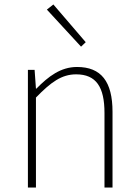

<svg xmlns="http://www.w3.org/2000/svg" viewBox="-20 -840 620 860"><path d="M105 0H141V-403C208 -472 256 -507 321 -507C411 -507 448 -450 448 -334V0H484V-339C484 -475 433 -540 325 -540C252 -540 197 -498 143 -443H141L135 -527H105ZM343 -631 364 -651 219 -820 190 -797Z"/></svg>

Font: Genne Gothic ExtraLight
Style: Regular
Weight: 250
Designer: Ryoko NISHIZUKA (kana & ideographs); Paul D. Hunt (Latin, Greek & Cyrillic); Wenlong ZHANG (bopomofo); Sandoll Communica
Foundry: Adobe Systems Incorporated
Version: Version 1.004;PS 1.004;hotconv 16.6.51;makeotf.lib2.5.65220